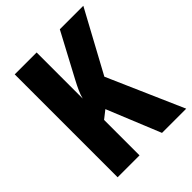

<svg xmlns="http://www.w3.org/2000/svg" viewBox="-202 -828 942 942"><g transform="rotate(-45 269.0 -357.0)"><path d="M538 0 365 -395 538 -714H375L254 -487C235 -451 220 -420 214 -394V-714H62V0H214V-246L256 -279L370 0Z"/></g></svg>

Font: Noto Sans Georgian ExtraCondensed ExtraBold
Style: Regular
Weight: 800
Width: 2
Designer: Monotype Design Team, Akaki Razmadze
Foundry: Google LLC
Version: Version 2.005